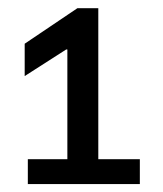

<svg xmlns="http://www.w3.org/2000/svg" viewBox="-20 -820 403 476"><path d="M223.7 -799.7V-425.4H326.7V-363.6H49V-425.4H147V-697.4H144.2L41.2 -631.4V-711.6L171.9 -799.7Z"/></svg>

Font: TID UI
Style: Regular
Weight: 400
Designer: The TID Project Authors
Foundry: Bakken & Bæck
Version: Version 1.001;hotconv 1.0.109;makeotfexe 2.5.65596